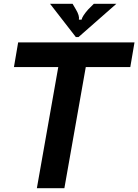

<svg xmlns="http://www.w3.org/2000/svg" viewBox="-20 -985 724 1005"><path d="M317 0H173L285 -634H53L75 -763H684L662 -634H429ZM377 -791 242 -965H360L377 -936Q397 -903 393 -882H407Q411 -901 442 -936L471 -965H589L391 -791Z"/></svg>

Font: Open Sauce Sans
Style: Bold Italic
Weight: 700
Italic angle: -10°
Designer: Alfredo Marco Pradil
Foundry: Creative Sauce Fz LLC
Version: Version 1.477